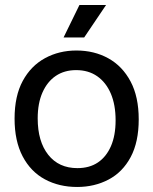

<svg xmlns="http://www.w3.org/2000/svg" viewBox="-20 -731 610 764"><path d="M287 13Q215 13 158.5 -17.5Q102 -48 70 -109Q38 -170 38 -259Q38 -349 70.5 -409Q103 -469 159 -499.5Q215 -530 284 -530Q355 -530 411 -499Q467 -468 499.5 -407Q532 -346 532 -256Q532 -166 500 -106Q468 -46 412 -16.5Q356 13 287 13ZM288 -62Q336 -62 369.5 -84.5Q403 -107 421.5 -149.5Q440 -192 440 -252Q440 -314 421 -358.5Q402 -403 367 -427.5Q332 -452 283 -452Q236 -452 202 -429Q168 -406 149 -363Q130 -320 130 -260Q130 -168 172 -115Q214 -62 288 -62ZM315 -582H233L296 -711H402Z"/></svg>

Font: Bricolage Grotesque 72pt
Style: Regular
Weight: 400
Version: Version 1.001;gftools[0.9.33.dev8+g029e19f]